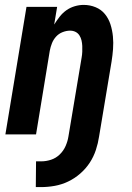

<svg xmlns="http://www.w3.org/2000/svg" viewBox="-20 -548 540 783"><path d="M126 215 127 110H148Q168 110 188 103.5Q208 97 223.5 82Q239 67 247.5 47.5Q256 28 259 9L313 -314Q315 -325 315.5 -337Q316 -349 315.5 -360.5Q315 -372 312.5 -383Q310 -394 304 -403.5Q298 -413 288 -418Q278 -423 266 -423Q251 -423 235.5 -417Q220 -411 209 -399Q198 -387 192 -372Q186 -357 183 -341L127 0H2L88 -520H213L201 -448Q211 -464 223 -479.5Q235 -495 250.5 -506Q266 -517 284.5 -522.5Q303 -528 321 -528Q347 -528 370 -518.5Q393 -509 408 -490.5Q423 -472 430.5 -448.5Q438 -425 440.5 -399.5Q443 -374 441 -348Q439 -322 435 -297L384 9Q380 36 371 63.5Q362 91 346 115.5Q330 140 307 160Q284 180 257.5 192.5Q231 205 203 210Q175 215 147 215Z"/></svg>

Font: Iosevka Extrabold Oblique
Style: Regular
Weight: 800
Italic angle: -9°
Monospace: yes
Designer: Belleve Invis
Foundry: Belleve Invis
Version: Version 32.5.0; ttfautohint (v1.8.4)